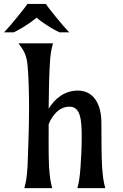

<svg xmlns="http://www.w3.org/2000/svg" viewBox="-58 -970 633 990"><path d="M300.3 -419.9C357.4 -419.9 363.3 -352.5 363.3 -265.1C363.3 -210 360.4 -154.3 357.4 -111.3C353 -52.7 349.6 -31.7 340.8 0H484.9C476.1 -31.7 472.7 -52.7 468.3 -111.3C465.3 -154.3 464.8 -280.8 464.8 -335.4C464.8 -436.5 422.9 -502.9 343.3 -502.9C273.9 -502.9 222.7 -459.5 192.9 -409.2C193.4 -489.3 195.3 -576.2 198.7 -634.3C201.7 -693.8 206.5 -714.4 215.3 -746.6H37.1C60.5 -714.4 78.1 -694.3 84 -634.3C89.8 -574.7 91.8 -483.9 91.8 -412.6C91.8 -299.8 86.9 -198.2 84 -111.3C80.1 -52.7 76.2 -31.7 67.4 0H211.4C202.6 -31.7 198.7 -52.7 194.8 -111.3C191.9 -174.3 192.9 -248.5 192.9 -329.1C210.9 -375 246.6 -419.9 300.3 -419.9ZM249 -803.2H299.3C264.6 -837.4 182.6 -940.9 178.2 -949.7H83.5C79.1 -940.9 -2.9 -837.4 -37.6 -803.2H12.7C35.6 -814 81.5 -838.4 130.4 -878.9C179.2 -838.4 226.1 -814 249 -803.2Z"/></svg>

Font: Amarante
Style: Regular
Weight: 400
Designer: Karolina Lach
Foundry: Sorkin Type Co.
Version: Version 1.001